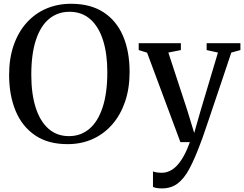

<svg xmlns="http://www.w3.org/2000/svg" viewBox="-20 -772 1326 1043"><path d="M350.5 11Q243.5 12 172 -36Q100.5 -84 65 -169.2Q29.5 -254.5 29.5 -365.5Q29.5 -454.5 54.2 -526Q79 -597.5 124.2 -648Q169.5 -698.5 231 -725Q292.5 -751.5 366 -751.5Q471.5 -751.5 542.2 -705.5Q613 -659.5 648.5 -576.2Q684 -493 684 -381Q684 -292 659.5 -220Q635 -148 590.2 -96.5Q545.5 -45 484.5 -17.2Q423.5 10.5 350.5 11ZM355 -32.5Q418 -32.5 464.8 -71.5Q511.5 -110.5 537.2 -188Q563 -265.5 563 -380.5Q563 -480.5 539.5 -554Q516 -627.5 470.2 -667.8Q424.5 -708 357.5 -708Q294.5 -708 248 -670.5Q201.5 -633 175.8 -556.8Q150 -480.5 150 -365.5Q150 -263.5 173.5 -188.8Q197 -114 242.8 -73.2Q288.5 -32.5 355 -32.5ZM859 251.5Q843.5 251.5 830.8 249.2Q818 247 811 243.5V159Q817.5 162.5 831 164.5Q844.5 166.5 858.5 166.5Q881.5 166.5 902.5 156.5Q923.5 146.5 942.8 125.8Q962 105 979.2 73.5Q996.5 42 1011.5 0H960L779 -486L733.5 -500V-537.5H962.5V-500L894.5 -486.5L997.5 -172.5L1035 -49.5L1070 -172L1164 -486.5L1102.5 -500V-537.5H1286V-500L1236.5 -486.5Q1209.5 -405 1185.2 -333.2Q1161 -261.5 1141 -202.2Q1121 -143 1105.8 -97.8Q1090.5 -52.5 1080.2 -23.5Q1070 5.5 1065.5 15.5Q1036 94 1007.8 146.5Q979.5 199 944.5 225.2Q909.5 251.5 859 251.5Z"/></svg>

Font: Merriweather 60pt
Style: Regular
Weight: 400
Version: Version 2.100